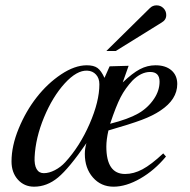

<svg xmlns="http://www.w3.org/2000/svg" viewBox="-20 -684 707 715"><path d="M587.9 -112.8 598.1 -101.1Q555.7 -49.8 502.7 -19.3Q449.7 11.2 402.8 11.2Q356 11.2 325.9 -23.2Q295.9 -57.6 295.9 -110.8Q295.9 -130.4 301.8 -150.9Q237.3 -57.1 196 -22.9Q154.8 11.2 106.9 11.2Q70.3 11.2 46.6 -15.1Q22.9 -41.5 22.9 -83Q22.9 -140.6 49.6 -205.3Q76.2 -270 116.5 -321.5Q156.7 -373 207.5 -407Q258.3 -440.9 303.2 -440.9Q329.1 -440.9 343 -430.9Q356.9 -420.9 369.1 -394L388.2 -437L459 -439L437 -377Q473.1 -411.6 501 -426.3Q528.8 -440.9 559.1 -440.9Q596.7 -440.9 618.4 -422.1Q640.1 -403.3 640.1 -371.1Q640.1 -313.5 577.1 -272Q549.8 -253.4 507.6 -237.5Q465.3 -221.7 383.8 -198.2Q376 -164.1 376 -138.2Q376 -36.1 445.8 -36.1Q478 -36.1 510.5 -53.5Q543 -70.8 587.9 -112.8ZM305.2 -420.9Q266.1 -422.9 220.9 -373.3Q175.8 -323.7 144 -247.1Q112.3 -170.4 108.9 -99.1Q107.4 -70.3 116.2 -54.7Q125 -39.1 143.1 -39.1Q162.6 -39.1 184.3 -50.3Q206.1 -61.5 223.1 -80.1Q276.9 -138.7 313.5 -222.4Q350.1 -306.2 350.1 -370.1Q350.1 -392.6 337.6 -406.2Q325.2 -419.9 305.2 -420.9ZM390.1 -223.1Q457.5 -240.2 494.4 -261.2Q531.2 -282.2 554.2 -316.9Q574.2 -347.2 574.2 -379.9Q574.2 -416 539.1 -416Q505.4 -416 473.1 -383.8Q446.3 -355 429.2 -322Q412.1 -289.1 390.1 -223.1ZM376 -494.1 538.1 -653.8Q548.3 -664.1 563 -664.1Q578.1 -664.1 588.6 -653.6Q599.1 -643.1 599.1 -627.9Q599.1 -609.9 582 -600.1L411.1 -494.1Z"/></svg>

Font: Accordance
Style: Italic
Weight: 400
Italic angle: -11°
Version: Version 1.2 (build January 31, 2020) Miklal Software Solutio